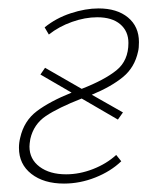

<svg xmlns="http://www.w3.org/2000/svg" viewBox="-20 -432 388 456"><path d="M310 -332Q310 -318 308 -310Q300 -272 272 -249Q244 -226 198 -207L272 -165L260 -148L174 -198Q118 -176 89 -156.5Q60 -137 52 -102Q50 -90 50 -84Q50 -54 74 -36Q98 -18 137 -18Q169 -18 201 -30.5Q233 -43 256 -64L268 -49Q243 -25 206.5 -10.5Q170 4 132 4Q84 4 54.5 -19Q25 -42 25 -81Q25 -93 28 -105Q37 -145 67.5 -168Q98 -191 150 -212L76 -255L87 -271L174 -221Q228 -242 256.5 -265Q285 -288 285 -330Q285 -358 265.5 -374.5Q246 -391 211 -391Q182 -391 151 -380Q120 -369 96 -350L86 -367Q113 -389 148 -400.5Q183 -412 214 -412Q258 -412 284 -390.5Q310 -369 310 -332Z"/></svg>

Font: Ysabeau Infant Extralight
Style: Italic
Weight: 200
Italic angle: -12°
Designer: Christian Thalmann (Catharsis Fonts)
Version: Version 0.003